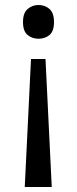

<svg xmlns="http://www.w3.org/2000/svg" viewBox="-20 -566 309 768"><path d="M196 -478Q196 -441 178 -426Q160 -411 134 -411Q109 -411 90.5 -426Q72 -441 72 -478Q72 -514 90.5 -530Q109 -546 134 -546Q160 -546 178 -530Q196 -514 196 -478ZM104 -330H162L187 182H79Z"/></svg>

Font: Noto Sans Old Italic
Style: Regular
Weight: 400
Designer: Monotype Design Team
Foundry: Monotype Imaging Inc.
Version: Version 2.003; ttfautohint (v1.8.4.7-5d5b)